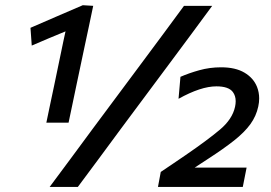

<svg xmlns="http://www.w3.org/2000/svg" viewBox="-20 -736 1069 756"><path d="M162.5 -253Q170 -289 177.2 -323.5Q184.5 -358 193.5 -400.5L221.5 -535Q225.5 -554 229.5 -573.5Q233.5 -593 238 -612.5Q207 -599.5 174 -586Q141 -572 105 -556.5L100 -626.5Q153 -649.5 203.8 -671.5Q254.5 -693.5 306 -715.5L347 -713Q338.5 -672.5 330 -632Q321.5 -591.5 312.5 -550L280.5 -398.5Q271.5 -355.5 264.5 -322Q257.5 -288.5 250 -253ZM175.5 0Q216.5 -55 255.8 -108Q295 -161 345.5 -229.5L530.5 -478Q583 -549 623 -602.5Q662.5 -656 704.5 -713H815.5Q773.5 -656 734 -602.5Q694 -549 641.5 -478L456.5 -229.5Q406 -161 366.8 -108Q327.5 -55 286.5 0ZM602 0 613 -59Q638 -75.5 662 -92Q686 -108.5 710.5 -125Q798 -185 846.5 -226Q895 -267 905.5 -315.5Q908 -327 908 -337.5Q908 -358.5 897 -373.5Q880.5 -396 832 -396Q771 -396 683 -347L690.5 -433.5Q723.5 -448 764.8 -459.5Q806 -471 850.5 -471Q907 -471 942.5 -450Q978 -429 992 -394Q1000.5 -372.5 1000.5 -348.5Q1000.5 -333 997 -317Q989 -279 965.8 -247Q942.5 -215 901.8 -182.8Q861 -150.5 800 -111L746.5 -76H951L936 0Z"/></svg>

Font: Heraclito Medium
Style: Italic
Weight: 500
Italic angle: -12°
Designer: Kostas Bartsokas (font) & Cristiano Sobral (main changes)
Foundry: Kostas Bartsokas (font) & Cristiano Sobral (main changes)
Version: Version 1.00;July 8, 2020;FontCreator 13.0.0.2655 64-bit